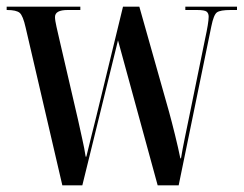

<svg xmlns="http://www.w3.org/2000/svg" viewBox="-21 -556 731 576"><path d="M166 0H226L333 -435L452 0H515L613 -477Q620 -512 630 -519Q640 -526 671 -526H690V-536H535V-526H570Q593 -526 599 -521Q605 -516 605 -506Q605 -488 594 -438L547 -208Q541 -179 533.5 -142.5Q526 -106 522 -81H520Q514 -111 504 -151.5Q494 -192 486 -221L397 -536H348L268 -207Q262 -183 253 -147Q244 -111 238 -86H236Q232 -112 226 -138Q220 -164 213 -197L158 -434Q153 -456 148.5 -475.5Q144 -495 144 -505Q144 -526 182 -526H220V-536H-1V-526H0Q28 -526 38 -517.5Q48 -509 56 -473Z"/></svg>

Font: Noto Serif Display Condensed Semi
Style: Regular
Weight: 600
Width: 3
Designer: Monotype Design Team
Foundry: Monotype Imaging Inc.
Version: Version 1.900